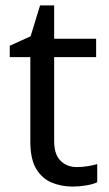

<svg xmlns="http://www.w3.org/2000/svg" viewBox="-20 -679 401 709"><path d="M264 -62Q284 -62 305 -65.5Q326 -69 339 -73V-6Q325 1 299 5.5Q273 10 249 10Q207 10 171.5 -4.5Q136 -19 114 -55Q92 -91 92 -156V-468H16V-510L93 -545L128 -659H180V-536H335V-468H180V-158Q180 -109 203.5 -85.5Q227 -62 264 -62Z"/></svg>

Font: Noto Sans Thai
Style: Regular
Weight: 400
Designer: Monotype Design Team
Foundry: Monotype Imaging Inc.
Version: Version 2.001